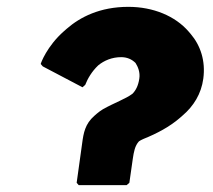

<svg xmlns="http://www.w3.org/2000/svg" viewBox="-20 -534 621 561"><path d="M221 -279 229 -286C236 -304 248 -325 267 -343C284 -357 307 -367 334 -367C351 -367 365 -361 376 -350C383 -339 390 -323 387 -304C384 -284 377 -270 367 -260C347 -245 315 -234 281 -215C274 -211 268 -206 263 -202L255 -195C229 -172 224 -146 220 -115L204 0L210 7H350L358 0L368 -70C371 -90 374 -108 386 -121C389 -123 394 -126 399 -128C439 -144 476 -164 505 -189L513 -196C546 -224 568 -260 574 -304C581 -356 566 -401 537 -435L531 -442C492 -487 428 -514 355 -514C272 -514 214 -484 175 -450L167 -443C117 -399 99 -349 99 -347L105 -340Z"/></svg>

Font: Hussar Woodtype
Style: BlkObl
Weight: 900
Foundry: Cannot Into Space Fonts
Version: Version 1.07